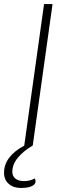

<svg xmlns="http://www.w3.org/2000/svg" viewBox="-23 -720 393 950"><path d="M195 -700H237L139 0H97ZM-3 135Q-3 54 98 0H139Q94 26 66 59.5Q38 93 38 130Q38 152 53.5 164Q69 176 95 176Q126 176 149 163Q153 170 153 177Q153 192 134.5 201Q116 210 80 210Q43 210 20 189.5Q-3 169 -3 135Z"/></svg>

Font: Krub ExtraLight
Style: Italic
Weight: 275
Italic angle: -8°
Designer: Ekaluck Peanpanawate
Foundry: Cadson Demak Co.,Ltd.
Version: Version 1.000; ttfautohint (v1.6)